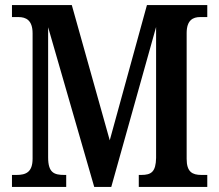

<svg xmlns="http://www.w3.org/2000/svg" viewBox="-20 -734 860 754"><path d="M27 0H240V-47H233C193 -47 169 -55 169 -116V-627L350 0H417L593 -628V-114C592 -59 574 -47 535 -47H525V0H794V-47H771C735 -47 713 -59 713 -110V-604C713 -655 738 -667 766 -667H794V-714H557L411 -183L262 -714H27V-667H52C82 -667 108 -655 108 -603V-111C108 -58 82 -47 45 -47H27Z"/></svg>

Font: Noto Serif Ethiopic Condensed SemiBold
Style: Regular
Weight: 600
Width: 3
Designer: Monotype Design Team
Foundry: Monotype Imaging Inc.
Version: Version 2.102